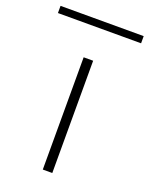

<svg xmlns="http://www.w3.org/2000/svg" viewBox="-193 -784 665 855"><g transform="rotate(20 140.0 -356.0)"><path d="M118 0V-532H163V0ZM-57 -678V-712H337V-678Z"/></g></svg>

Font: Georama ExtraExtended ExtraLight
Style: Regular
Weight: 200
Width: 8
Designer: Jean-Baptiste Levee
Foundry: Production Type
Version: Version 1.000